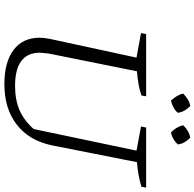

<svg xmlns="http://www.w3.org/2000/svg" viewBox="-26 -874 909 898"><g transform="rotate(90 429.0 -425.5)"><path d="M374 9Q271 9 214 -34Q157 -77 157 -155Q157 -164 158 -175Q159 -186 162 -202L250 -609L135 -630L140 -654H431L427 -632Q404 -624 377 -619Q350 -614 314 -611L231 -199Q230 -185 228.5 -174.5Q227 -164 227 -157Q227 -99 266 -70Q305 -41 382 -41Q448 -41 496 -62Q544 -83 584 -128L685 -609L572 -630L577 -654H858L854 -632Q831 -625 803 -619.5Q775 -614 739 -611L660 -212Q638 -107 563.5 -49Q489 9 374 9ZM477 -860Q489 -848 497.5 -833.5Q506 -819 508 -802Q498 -790 482 -781.5Q466 -773 451 -770Q439 -783 430 -798Q421 -813 418 -827Q431 -840 445.5 -849Q460 -858 477 -860ZM625 -860Q638 -847 646 -833Q654 -819 656 -802Q644 -789 629.5 -781Q615 -773 600 -770Q588 -781 579 -796Q570 -811 566 -827Q578 -840 593.5 -849Q609 -858 625 -860Z"/></g></svg>

Font: Piazzolla 8pt ExtraLight
Style: Italic
Weight: 250
Italic angle: -11.3°
Designer: Juan Pablo del Peral
Foundry: Huerta Tipografica
Version: Version 2.001